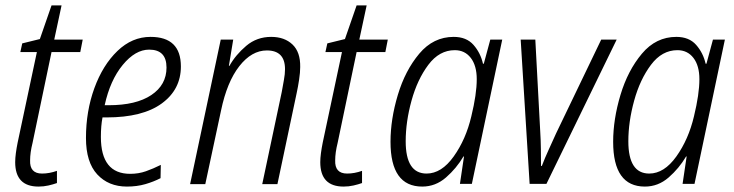

<svg xmlns="http://www.w3.org/2000/svg" viewBox="-20 -678 2705 708"><path d="M122 10Q141 10 158.5 6Q176 2 190 -3V-48Q162 -38 135 -38Q89 -38 91 -87Q91 -115 100 -151L170 -486H276L285 -532H180L207 -658H170L127 -534L62 -518L55 -486H116L45 -152Q41 -132 38.5 -113.5Q36 -95 36 -80Q36 10 122 10Z M448 10Q485 10 516 1Q547 -8 572 -21L573 -70Q545 -56 518 -46.5Q491 -37 460 -37Q352 -37 352 -173Q352 -214 358 -245H373Q506 -245 576.5 -296.5Q647 -348 647 -433Q647 -542 535 -542Q467 -542 413 -490Q359 -438 328 -353Q297 -268 297 -169Q297 -80 338.5 -35Q380 10 448 10ZM366 -290Q386 -382 432.5 -438.5Q479 -495 530 -495Q594 -495 594 -429Q594 -365 538 -327.5Q482 -290 381 -290Z M681 1H737L795 -270Q817 -376 862.5 -434Q908 -492 964 -492Q1031 -492 1031 -423Q1031 -405 1027 -383.5Q1023 -362 1019 -339L947 1H1003L1074 -335Q1079 -358 1083 -384.5Q1087 -411 1087 -431Q1088 -486 1058.5 -514Q1029 -542 980 -542Q927 -542 888 -509Q849 -476 826 -435H824L840 -532H794Z M1247 10Q1266 10 1283.5 6Q1301 2 1315 -3V-48Q1287 -38 1260 -38Q1214 -38 1216 -87Q1216 -115 1225 -151L1295 -486H1401L1410 -532H1305L1332 -658H1295L1252 -534L1187 -518L1180 -486H1241L1170 -152Q1166 -132 1163.5 -113.5Q1161 -95 1161 -80Q1161 10 1247 10Z M1553 -38Q1476 -38 1476 -157Q1476 -229 1497.5 -307Q1519 -385 1559.5 -439Q1600 -493 1657 -493Q1694 -493 1716 -464.5Q1738 -436 1738 -386Q1738 -331 1718 -249Q1698 -164 1653 -101Q1608 -38 1553 -38ZM1537 10Q1586 10 1624.5 -23.5Q1663 -57 1689 -101H1691L1676 0H1720L1832 -532H1788L1764 -443H1761Q1752 -483 1726 -512.5Q1700 -542 1653 -542Q1578 -542 1526 -480Q1474 -418 1447 -328Q1420 -238 1420 -155Q1420 10 1537 10Z M1933 0H1995L2254 -532H2197L2031 -187Q2018 -158 2003.5 -126.5Q1989 -95 1978 -66H1975Q1975 -91 1974.5 -127.5Q1974 -164 1972 -195L1954 -532H1900Z M2374 -38Q2297 -38 2297 -157Q2297 -229 2318.5 -307Q2340 -385 2380.5 -439Q2421 -493 2478 -493Q2515 -493 2537 -464.5Q2559 -436 2559 -386Q2559 -331 2539 -249Q2519 -164 2474 -101Q2429 -38 2374 -38ZM2358 10Q2407 10 2445.5 -23.5Q2484 -57 2510 -101H2512L2497 0H2541L2653 -532H2609L2585 -443H2582Q2573 -483 2547 -512.5Q2521 -542 2474 -542Q2399 -542 2347 -480Q2295 -418 2268 -328Q2241 -238 2241 -155Q2241 10 2358 10Z"/></svg>

Font: Noto Sans Display SemiCondensed Light
Style: Italic
Weight: 300
Width: 4
Italic angle: -12°
Designer: Monotype Design Team
Foundry: Monotype Imaging Inc.
Version: Version 1.900